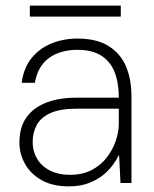

<svg xmlns="http://www.w3.org/2000/svg" viewBox="-20 -650 547 682"><path d="M224 12Q167 12 128 -10Q89 -32 69 -67.5Q49 -103 49 -144Q49 -198 74 -233Q99 -268 144.5 -285.5Q190 -303 251 -303H402Q402 -356 387 -394Q372 -432 339.5 -452.5Q307 -473 255 -473Q194 -473 154 -444Q114 -415 104 -356H57Q64 -409 92.5 -444Q121 -479 163.5 -496Q206 -513 255 -513Q324 -513 366.5 -486Q409 -459 428 -413Q447 -367 447 -308V0H408L403 -100Q395 -84 381 -64.5Q367 -45 346 -28Q325 -11 295 0.5Q265 12 224 12ZM229 -29Q272 -29 304.5 -45.5Q337 -62 358.5 -89.5Q380 -117 391 -149Q402 -181 402 -212V-264H254Q194 -264 159.5 -248.5Q125 -233 110.5 -206Q96 -179 96 -145Q96 -113 111.5 -86.5Q127 -60 157 -44.5Q187 -29 229 -29ZM86 -591V-630H409V-591Z"/></svg>

Font: DM Sans 17pt ExtraLight
Style: Regular
Weight: 250
Version: Version 4.004;gftools[0.9.30]